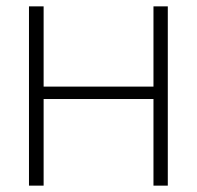

<svg xmlns="http://www.w3.org/2000/svg" viewBox="-20 -583 618 603"><path d="M117 0H71V-563H117ZM462 -563H507V0H462ZM482 -272H98V-311H482Z"/></svg>

Font: Darker Grotesque Light
Style: Regular
Weight: 400
Version: Version 1.000;gftools[0.9.28]